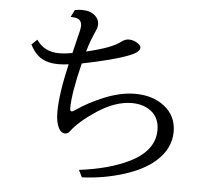

<svg xmlns="http://www.w3.org/2000/svg" viewBox="-56 -863 1113 968"><g transform="rotate(5 500.0 -378.5)"><path d="M284.2 -794.9Q304.7 -798.8 319.8 -798.8Q362.3 -798.8 386.2 -777.8Q407.2 -759.3 407.2 -734.4Q407.2 -716.8 398.9 -700.7Q395 -692.9 388.7 -676.3Q382.8 -661.6 378.4 -651.4Q370.6 -631.8 358.9 -591.8Q486.8 -621.6 530.3 -655.8Q549.8 -670.9 568.4 -670.9Q594.7 -670.9 617.7 -653.8Q629.9 -644.5 629.9 -634.3Q629.9 -611.8 576.7 -591.3Q499.5 -561.5 342.3 -529.8Q304.2 -376 304.2 -300.3Q304.2 -284.7 313 -284.7Q318.4 -284.7 333 -294.9Q390.1 -334.5 467.8 -366.7Q550.8 -400.9 624.5 -400.9Q714.8 -400.9 773.9 -354Q834 -306.2 834 -227.1Q834 -143.1 763.2 -78.6Q706.5 -27.3 607.4 4.4Q505.4 37.1 393.1 42L375 5.9Q527.8 -13.2 628.9 -63.5Q752 -125 752 -228.5Q752 -289.6 710 -322.8Q670.9 -353 611.8 -353Q529.3 -353 437.5 -293Q349.6 -234.9 312 -183.1Q303.7 -170.9 288.1 -170.9Q269 -170.9 256.8 -194.3Q241.2 -223.1 241.2 -275.9Q241.2 -366.7 276.9 -520Q252.9 -516.1 225.1 -516.1Q159.7 -516.1 122.6 -547.9Q100.1 -566.9 81.1 -603L108.9 -629.9Q148.4 -571.3 223.6 -571.3Q253.4 -571.3 291 -578.1Q297.9 -609.4 306.2 -641.6Q322.3 -702.6 322.3 -717.3Q322.3 -748.5 296.4 -755.4Q284.7 -758.8 266.1 -758.8Z"/></g></svg>

Font: BIZ UDMincho
Style: Regular
Weight: 400
Monospace: yes
Designer: TypeBank Co., Ltd.
Foundry: Morisawa Inc.
Version: Version 1.06